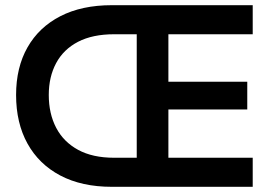

<svg xmlns="http://www.w3.org/2000/svg" viewBox="-20 -720 1046 740"><path d="M411 0Q295 0 212.5 -43.5Q130 -87 86 -166.5Q42 -246 42 -354Q42 -460 86 -537.5Q130 -615 212.5 -657.5Q295 -700 411 -700H954V-588H420Q337 -588 281 -559Q225 -530 196.5 -477Q168 -424 168 -354Q168 -282 196.5 -227.5Q225 -173 281 -142.5Q337 -112 420 -112H954V0ZM507 -44V-649H629V-44ZM567 -298V-405H933V-298Z"/></svg>

Font: SUSE SemiBold
Style: Regular
Weight: 600
Designer: Rene Bieder
Foundry: SUSE
Version: Version 1.000